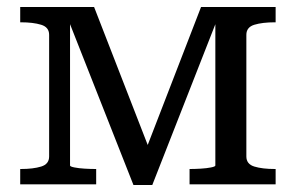

<svg xmlns="http://www.w3.org/2000/svg" viewBox="-20 -529 849 551"><path d="M250 -509 414 -87 395 -90 557 -509H771V-465H769Q733 -465 710 -458Q687 -451 687 -429V-80Q687 -58 710 -51Q733 -44 769 -44H771V0H524V-44H525Q539 -44 556 -45Q573 -46 585.5 -48.5Q598 -51 598 -54V-487L608 -485L417 2H363L171 -485L181 -487V-54Q181 -51 193.5 -48.5Q206 -46 223 -45Q240 -44 254 -44H256V0H38V-44H40Q75 -44 98 -51Q121 -58 121 -80V-429Q121 -451 98 -458Q75 -465 40 -465H38V-509Z"/></svg>

Font: Roboto Serif 28pt
Style: Regular
Weight: 400
Designer: Greg Gazdowicz
Foundry: Commercial Type
Version: Version 1.008